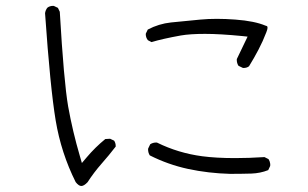

<svg xmlns="http://www.w3.org/2000/svg" viewBox="-20 -636 1040 649"><path d="M802.7 -406.2Q814.5 -406.2 821.8 -412.1Q838.9 -439.9 853.8 -468.3Q868.7 -496.6 880.4 -527.3Q884.3 -537.6 884.3 -541.7Q884.3 -545.9 882.8 -547.4L879.4 -548.8L877.4 -549.3Q840.8 -564.9 775.9 -569.8Q742.7 -572.3 713.1 -572.3Q683.6 -572.3 657.2 -569.8Q604 -564.9 558.1 -560.1Q516.6 -555.7 479.5 -536.1L473.1 -522.9Q472.7 -522 472.7 -521Q472.7 -508.8 480 -500L492.2 -493.7Q529.3 -504.9 591.3 -516.1Q622.6 -521.5 673.1 -521.5Q723.6 -521.5 798.3 -514.2L816.9 -512.2L780.8 -437Q780.3 -435.5 780.3 -434.6Q780.3 -422.4 786.1 -413.6L800.3 -406.7Q801.8 -406.2 802.7 -406.2ZM893.1 -74.7Q893.6 -76.2 893.6 -78.4Q893.6 -80.6 893.1 -84Q892.1 -91.3 887.7 -98.1L874 -105Q820.3 -101.6 775.4 -101.6Q710.4 -101.6 663.1 -107.9Q582.5 -118.7 511.2 -153.8Q509.8 -154.3 508.8 -154.3Q496.6 -154.3 487.8 -148.4L481 -134.3Q480.5 -132.8 480.5 -131.8Q480.5 -119.6 486.3 -110.8Q547.9 -79.6 616 -64.9Q684.1 -50.3 757.8 -48.3Q794.9 -48.3 829.6 -49.3Q859.9 -50.3 886.7 -61ZM275.9 -20Q297.4 -53.2 323 -82.3Q348.6 -111.3 371.1 -140.6Q371.1 -141.1 371.1 -142.1Q371.1 -152.8 365.7 -160.6L352.1 -167L335.9 -166Q301.8 -138.2 272.9 -104L256.8 -85L250 -108.4Q225.6 -191.4 210.4 -275.9Q195.8 -360.4 182.1 -596.2L175.8 -609.4L162.6 -615.7Q161.1 -616.2 160.2 -616.2Q147.9 -616.2 140.1 -609.9Q133.8 -602.1 132.3 -591.3Q149.9 -338.4 168.2 -228.8Q186.5 -119.1 235.8 -20.5Q246.1 -7.3 254.9 -7.3Q263.7 -7.3 275.9 -20Z"/></svg>

Font: NaikaiFont
Style: ExtraLight
Weight: 200
Version: Version 1.89